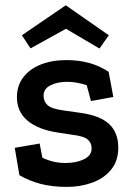

<svg xmlns="http://www.w3.org/2000/svg" viewBox="-20 -696 506 735"><path d="M312 -369.8Q293.8 -375.8 275.2 -379.2Q256.8 -382.8 236 -382.8Q200.2 -382.8 173.5 -369.5Q146.8 -356.2 146.8 -329.8Q146.8 -307.2 162.5 -293.2Q178.2 -279.2 224.2 -273L284.8 -264.5Q362.2 -254.2 397.5 -221.4Q432.8 -188.5 432.8 -131Q432.8 -80.2 405.4 -46.6Q378 -13 333 3.2Q288 19.5 236.2 19.5Q179.5 19.5 135 7.8Q90.5 -4 54.2 -25.5L36.5 -130.2L131.8 -146.5L142.2 -92.2Q163.8 -82 185.6 -77Q207.5 -72 230.2 -72Q271.2 -72 301 -86.1Q330.8 -100.2 330.8 -128.2Q330.8 -148.5 316 -161.8Q301.2 -175 255.8 -180.2L199 -189Q126.5 -200 85.6 -233.9Q44.8 -267.8 44.8 -324Q44.8 -368 69 -400Q93.2 -432 136.1 -449Q179 -466 234.8 -466Q281 -466 321 -455.1Q361 -444.2 395.8 -421.2L413.8 -324.8L328.2 -309.2ZM231.8 -675.8 396.5 -561 360.8 -510.2 232.5 -585.8 96.8 -510.8 63.8 -561Z"/></svg>

Font: Podkova VF Beta
Style: Regular
Weight: 400
Designer: Ilya Yudin
Foundry: Cyreal (www.cyreal.org)
Version: Version 2.100